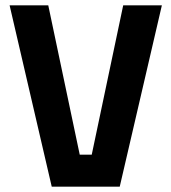

<svg xmlns="http://www.w3.org/2000/svg" viewBox="-20 -700 643 720"><path d="M442 -680H587L429 0H174L16 -680H161L279 -120H324Z"/></svg>

Font: Titillium-CLs Web
Style: CLs-Bold
Weight: 700
Version: Version 1.002;PS 57.000;hotconv 1.0.70;makeotf.lib2.5.55311